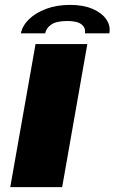

<svg xmlns="http://www.w3.org/2000/svg" viewBox="-20 -766 469 786"><path d="M22 0 125.5 -585.5H337.5L234.5 0ZM267.5 -746Q320.5 -746 358.5 -729.8Q396.5 -713.5 415 -687Q433.5 -660.5 427.5 -629.5H327.5Q331.5 -651.5 314.2 -665.8Q297 -680 256 -680Q211 -680 190 -665.5Q169 -651 165 -629.5H65.5Q71.5 -660.5 98.5 -687Q125.5 -713.5 169 -729.8Q212.5 -746 267.5 -746Z"/></svg>

Font: Anybody UltraExpanded Regular
Style: Bold Italic
Weight: 700
Width: 9
Italic angle: -10°
Designer: Tyler Finck
Foundry: Etcetera Type Company
Version: Version 1.010; ttfautohint (v1.8.3) -l 8 -r 50 -G 200 -x 14 